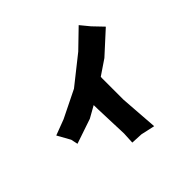

<svg xmlns="http://www.w3.org/2000/svg" viewBox="-183 -976 1212 1212"><g transform="rotate(-45 423.0 -370.0)"><path d="M662.1 -763.7 542 -647.5 357.4 -501 174.8 -411.1 69.3 -371.1 117.2 -285.2 127 -239.3 293.9 -295.9 372.1 -339.8 373 -296.9 380.9 -77.1 377 0 455.1 3.9 547.9 24.4 529.3 -230.5V-423.8L530.3 -434.6L629.9 -502L776.4 -635.7L711.9 -703.1Z"/></g></svg>

Font: MaokenAssortedSans-TC
Style: Regular
Weight: 500
Version: Version 0.83